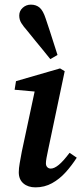

<svg xmlns="http://www.w3.org/2000/svg" viewBox="-20 -794 358 828"><path d="M61 -51Q61 -68 65 -90.5Q69 -113 74 -140L134 -421L155 -397L43 -407L49 -444L239 -499L259 -487L187 -145Q183 -127 180.5 -112.5Q178 -98 178 -90Q178 -79 184 -73Q190 -67 199 -67Q214 -67 233.5 -83Q253 -99 280 -135L311 -114Q290 -81 263.5 -51.5Q237 -22 204.5 -4Q172 14 133 14Q101 14 81 -3Q61 -20 61 -51ZM228 -557 197 -539Q180 -561 163.5 -580.5Q147 -600 131 -620Q115 -640 97 -662Q81 -680 72 -694.5Q63 -709 63 -727Q63 -747 78 -760.5Q93 -774 113 -774Q136 -774 151 -761Q166 -748 177 -714Q186 -687 194.5 -661.5Q203 -636 211 -610Q219 -584 228 -557Z"/></svg>

Font: Source Serif 4 18pt SemiBold
Style: Italic
Weight: 600
Italic angle: -12°
Designer: Frank Grießhammer
Foundry: Adobe Systems Incorporated
Version: Version 4.004;hotconv 1.0.116;makeotfexe 2.5.65601